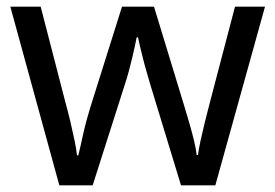

<svg xmlns="http://www.w3.org/2000/svg" viewBox="-20 -557 826 576"><path d="M431 -303Q425 -324 419 -344.5Q413 -365 408.5 -383.5Q404 -402 400 -418Q396 -434 394 -445H390Q388 -434 384.5 -418Q381 -402 376.5 -383Q372 -364 366.5 -343.5Q361 -323 354 -302L258 -1H158L11 -537H102L176 -251Q184 -222 191 -192.5Q198 -163 203.5 -136.5Q209 -110 211 -91H215Q218 -103 222 -121Q226 -139 230.5 -159Q235 -179 240.5 -199Q246 -219 251 -235L346 -537H442L534 -235Q541 -212 548.5 -186Q556 -160 562 -135.5Q568 -111 570 -92H574Q576 -109 581.5 -134.5Q587 -160 594.5 -190.5Q602 -221 610 -251L685 -537H775L626 -1H523Z"/></svg>

Font: Noto Sans Bassa Vah
Style: Regular
Weight: 400
Designer: Monotype Design Team
Foundry: Monotype Imaging Inc.
Version: Version 2.002